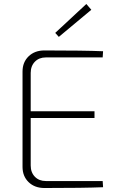

<svg xmlns="http://www.w3.org/2000/svg" viewBox="-20 -943 593 963"><path d="M275 -758 257 -778 413 -923 438 -894ZM495 -35 497 -4Q401 0 203 0Q154 0 123.5 -29.5Q93 -59 93 -106V-584Q93 -631 123.5 -660.5Q154 -690 203 -690Q401 -690 497 -686L495 -655H210Q176 -655 155 -633.5Q134 -612 134 -577V-385H454V-351H134V-113Q134 -78 155 -56.5Q176 -35 210 -35Z"/></svg>

Font: Exo 2.0 Extra Light
Style: Regular
Weight: 250
Designer: Natanael Gama
Version: Version 1.001;PS 001.001;hotconv 1.0.70;makeotf.lib2.5.58329